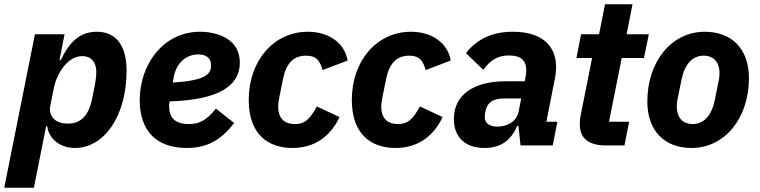

<svg xmlns="http://www.w3.org/2000/svg" viewBox="-46 -687 3589 907"><path d="M-26 200H114L172 -91H177C184 -34 235 12 308 12C442 12 552 -132 552 -355C552 -460 510 -537 412 -537C330 -537 282 -488 241 -403H235L259 -525H119ZM274 -103C216 -103 181 -137 192 -190L208 -270C216 -309 234 -347 256 -374C277 -400 307 -422 343 -422C384 -422 409 -394 409 -347C409 -331 406 -304 403 -290L389 -220C373 -141 336 -103 274 -103Z M836 12C926 12 995 -20 1060 -106L974 -174C927 -115 892 -101 846 -101C777 -101 753 -135 753 -185C753 -190 753 -196 755 -208C990 -215 1087 -283 1087 -391C1087 -505 978 -537 899 -537C725 -537 614 -382 614 -214C614 -75 687 12 836 12ZM891 -430C916 -430 951 -422 951 -377C951 -335 920 -306 770 -297L774 -320C786 -388 832 -430 891 -430Z M1335 12C1435 12 1512 -37 1558 -134L1451 -184C1422 -134 1401 -101 1347 -101C1292 -101 1268 -134 1268 -183C1268 -197 1270 -211 1273 -225L1291 -314C1306 -388 1341 -424 1400 -424C1451 -424 1466 -397 1478 -356L1596 -401C1583 -483 1508 -537 1408 -537C1249 -537 1129 -402 1129 -215C1129 -52 1221 12 1335 12Z M1822 12C1922 12 1999 -37 2045 -134L1938 -184C1909 -134 1888 -101 1834 -101C1779 -101 1755 -134 1755 -183C1755 -197 1757 -211 1760 -225L1778 -314C1793 -388 1828 -424 1887 -424C1938 -424 1953 -397 1965 -356L2083 -401C2070 -483 1995 -537 1895 -537C1736 -537 1616 -402 1616 -215C1616 -52 1708 12 1822 12Z M2243 12C2313 12 2366 -18 2397 -92H2403L2413 0H2565L2587 -112H2535L2576 -319C2580 -339 2581 -357 2581 -370C2581 -476 2508 -537 2377 -537C2273 -537 2204 -498 2155 -436L2237 -357C2264 -394 2297 -425 2359 -425C2415 -425 2440 -401 2440 -355C2440 -346 2439 -337 2437 -325L2433 -303H2342C2189 -303 2098 -237 2098 -125C2098 -41 2149 12 2243 12ZM2303 -89C2268 -89 2244 -104 2244 -134C2244 -138 2244 -148 2248 -165C2257 -204 2284 -222 2336 -222H2416L2404 -160C2394 -111 2348 -89 2303 -89Z M2904 0 2926 -112H2831L2891 -413H2996L3019 -525H2914L2942 -667H2812L2784 -525H2699L2677 -413H2751L2697 -142C2694 -127 2693 -109 2693 -99C2693 -33 2735 0 2816 0Z M3221 12C3377 12 3492 -128 3492 -318C3492 -456 3411 -537 3283 -537C3127 -537 3012 -397 3012 -207C3012 -69 3093 12 3221 12ZM3226 -101C3177 -101 3151 -134 3151 -184C3151 -197 3153 -209 3154 -215L3173 -309C3188 -384 3225 -424 3278 -424C3327 -424 3353 -391 3353 -341C3353 -328 3351 -316 3350 -310L3331 -216C3316 -141 3279 -101 3226 -101Z"/></svg>

Font: Braiins Sans
Style: Bold Italic
Weight: 700
Italic angle: -11.31°
Designer: Mike Abbink, Paul van der Laan, Pieter van Rosmalen, Jiri Chlebus, Lubos Buracinsky
Foundry: Bold Monday, Sudetype
Version: Version 1.000;hotconv 1.0.109;makeotfexe 2.5.65596